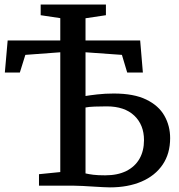

<svg xmlns="http://www.w3.org/2000/svg" viewBox="-20 -824 793 852"><path d="M468 7.5Q458.5 7.5 438.2 6.5Q418 5.5 393.8 4Q369.5 2.5 346.8 1.2Q324 0 309 0H153V-51L247.5 -60.5V-592L92.5 -580.5L68 -502H1.5L14 -644.5H247.5V-743.5L160.5 -756.5V-804H450V-756.5L359.5 -743V-644.5H602L614 -502H544.5L521 -580.5L359.5 -592V-398Q376.5 -401 411.2 -405Q446 -409 485 -409Q574 -409 629 -382.2Q684 -355.5 709.5 -310.5Q735 -265.5 735 -211Q735 -142 701.5 -93Q668 -44 607.8 -18.2Q547.5 7.5 468 7.5ZM447 -46Q502 -46 540.5 -65.2Q579 -84.5 599 -119.5Q619 -154.5 619 -202Q619 -270 575.8 -311Q532.5 -352 453.5 -352Q426 -352 399.8 -351Q373.5 -350 359.5 -347V-54.5Q374.5 -51 394.2 -48.5Q414 -46 447 -46Z"/></svg>

Font: Merriweather Medium
Style: Regular
Weight: 500
Version: Version 2.100